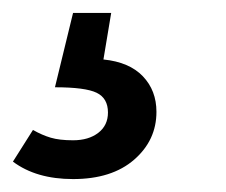

<svg xmlns="http://www.w3.org/2000/svg" viewBox="-57 -36 349 297"><path d="M103 56Q143 60 164 82Q185 104 185 137Q185 181 150.5 211Q116 241 56 241Q-1 241 -37 214L-6 165Q8 173 21.5 177Q35 181 56 181Q80 181 95 169.5Q110 158 110 138Q110 116 92.5 107.5Q75 99 28 99L56 -16H115Z"/></svg>

Font: FiraGO
Style: Italic
Weight: 400
Italic angle: -8°
Designer: bBox Type GmbH
Foundry: bBox Type GmbH
Version: Version 1.001